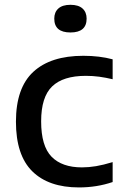

<svg xmlns="http://www.w3.org/2000/svg" viewBox="-20 -790 525 819"><path d="M317 9.5Q187.5 9.5 117.8 -59.2Q48 -128 48 -271Q48 -415 122 -483.5Q196 -552 335.5 -552Q404.5 -552 460.5 -537V-452Q431 -459 403.2 -462.8Q375.5 -466.5 346 -466.5Q249 -466.5 202.2 -421.2Q155.5 -376 155.5 -272.5Q155.5 -167 200 -121.5Q244.5 -76 329.5 -76Q358.5 -76 389.8 -81.2Q421 -86.5 460.5 -98.5V-13.5Q393 9.5 317 9.5ZM280.5 -651.5Q211.5 -651.5 211.5 -710.5Q211.5 -738 229 -753.8Q246.5 -769.5 280.5 -769.5Q314.5 -769.5 332 -753.8Q349.5 -738 349.5 -710.5Q349.5 -651.5 280.5 -651.5Z"/></svg>

Font: Encode Sans Semi Expanded Medium
Style: Regular
Weight: 500
Width: 6
Designer: Multiple Designers
Foundry: Impallari Type
Version: Version 3.000; ttfautohint (v1.8.3) -l 8 -r 50 -G 200 -x 14 